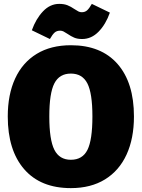

<svg xmlns="http://www.w3.org/2000/svg" viewBox="-20 -949 730 989"><path d="M670 -349Q670 -236 632 -153Q594 -70 521 -25Q448 20 345 20Q189 20 104.5 -77.5Q20 -175 20 -349Q20 -462 58 -544.5Q96 -627 169 -671.5Q242 -716 345 -716Q501 -716 585.5 -619.5Q670 -523 670 -349ZM234 -349Q234 -229 260 -177.5Q286 -126 345 -126Q405 -126 430.5 -177Q456 -228 456 -349Q456 -469 430 -519.5Q404 -570 345 -570Q286 -570 260 -519.5Q234 -469 234 -349ZM327 -775Q315 -783 307 -787Q299 -791 290 -791Q272 -791 261 -781Q250 -771 237 -748L144 -793Q165 -852 201.5 -890.5Q238 -929 285 -929Q310 -929 327.5 -922Q345 -915 364 -902Q376 -894 384 -890Q392 -886 401 -886Q418 -886 429 -896Q440 -906 453 -929L546 -884Q525 -824 488 -786Q451 -748 403 -748Q379 -748 362.5 -755Q346 -762 327 -775Z"/></svg>

Font: FiraGO Heavy
Style: Regular
Weight: 900
Designer: bBox Type
Foundry: bBox Type GmbH
Version: Version 1.001